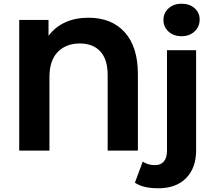

<svg xmlns="http://www.w3.org/2000/svg" viewBox="-20 -807 1143 1029"><path d="M719 -410V0H557V-405Q557 -489 517.5 -531.5Q478 -574 408 -574Q334 -574 289.5 -528.5Q245 -483 245 -394V0H83V-700H240V-615Q276 -663 330 -687.5Q384 -712 454 -712Q579 -712 649 -633.5Q719 -555 719 -410ZM703 172 745 59Q772 78 811 78Q841 78 858 58.5Q875 39 875 0V-538H1031V-1Q1031 93 977.5 147.5Q924 202 828 202Q746 202 703 172ZM856 -700Q856 -737 883 -762Q910 -787 953 -787Q996 -787 1023 -763Q1050 -739 1050 -703Q1050 -664 1023 -638.5Q996 -613 953 -613Q910 -613 883 -638Q856 -663 856 -700Z"/></svg>

Font: Montserrat Alternates
Style: Bold
Weight: 700
Designer: Julieta Ulanovsky
Foundry: Julieta Ulanovsky
Version: Version 7.200